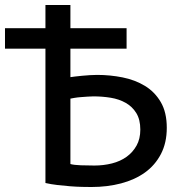

<svg xmlns="http://www.w3.org/2000/svg" viewBox="-20 -740 722 769"><path d="M0 -627H162V-720H262V-627H487V-545H262V-431Q268 -432 280.5 -433.5Q293 -435 308.5 -436.5Q324 -438 340 -439Q356 -440 369 -440Q421 -440 471 -430Q521 -420 560.5 -396Q600 -372 624 -331Q648 -290 648 -228Q648 -168 624.5 -123Q601 -78 560.5 -49Q520 -20 465 -5.5Q410 9 346 9Q331 9 308.5 8.5Q286 8 260.5 6Q235 4 209.5 1Q184 -2 162 -7V-545H0ZM358 -77Q395 -77 428.5 -85.5Q462 -94 487 -112Q512 -130 527 -157Q542 -184 542 -221Q542 -261 526 -287Q510 -313 483.5 -328Q457 -343 423.5 -348.5Q390 -354 354 -354Q345 -354 331 -353Q317 -352 303.5 -351Q290 -350 278.5 -348Q267 -346 262 -345V-83Q276 -79 303.5 -78Q331 -77 358 -77Z"/></svg>

Font: PT Sans Caption
Style: Regular
Weight: 400
Designer: A.Korolkova, O.Umpeleva, V.Yefimov
Foundry: ParaType Ltd
Version: Version 2.004W OFL